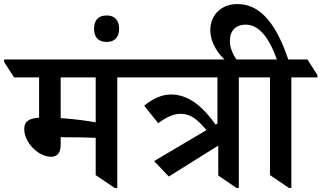

<svg xmlns="http://www.w3.org/2000/svg" viewBox="-74 -916 1579 943"><path d="M177 -146C209 -146 224 -168 224 -205V-242C229 -242 234 -242 238 -242C295 -242 360 -241 396 -239V-56L489 7H502V-536H630V-547L580 -624H-54V-612L-5 -536H118V-338C75 -335 45 -324 45 -282C45 -217 113 -146 177 -146ZM224 -336V-536H396V-315C361 -322 294 -331 224 -336Z M450 -710C489 -710 511 -733 511 -775C511 -817 489 -840 450 -840C409 -840 388 -817 388 -775C388 -733 409 -710 450 -710Z M755 -49 998 -201V-54L1087 7H1099V-536H1228V-547L1178 -624H526V-612L575 -536H994V-309L985 -304C924 -390 854 -452 766 -452C720 -452 674 -430 634 -397L703 -311C744 -341 778 -357 813 -357C864 -357 897 -328 940 -277L683 -125Z M1345 7H1357V-536H1485V-547L1436 -624H1342C1301 -741 1234 -896 1092 -896C1011 -896 959 -841 959 -768C959 -703 1002 -643 1043 -612H1098C1072 -639 1055 -680 1055 -715C1055 -766 1085 -795 1132 -795C1198 -795 1247 -732 1286 -624H1123V-612L1172 -536H1252V-56Z"/></svg>

Font: Noto Serif Devanagari SemiBold
Style: Regular
Weight: 600
Designer: Universal Thirst, Indian Type Foundry and the Monotype Design Team
Foundry: Monotype Imaging Inc.
Version: Version 2.004